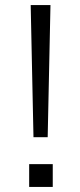

<svg xmlns="http://www.w3.org/2000/svg" viewBox="-20 -737 317 757"><path d="M168 -196H112L101 -717H179ZM188 0H95V-90H188Z"/></svg>

Font: Ulagadi Sans Light
Style: Regular
Weight: 300
Designer: Ninad Kale (Devanagari), Jonny Pinhorn (Latin)
Foundry: Indian Type Foundry
Version: Version 3.01;March 29, 2020;FontCreator 12.0.0.2522 64-bit; 